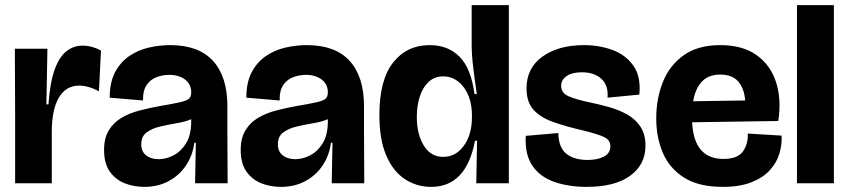

<svg xmlns="http://www.w3.org/2000/svg" viewBox="-20 -715 3312 749"><path d="M39 0V-277L38 -525H165L161 -308H169Q175 -393 193 -443Q211 -493 239 -515Q267 -537 301 -537Q338 -537 374 -518L366 -359Q324 -381 289 -381Q237 -381 209.5 -334Q182 -287 182 -200V0Z M543 14Q502 14 466.5 0Q431 -14 408.5 -45.5Q386 -77 386 -130Q386 -177 405 -207.5Q424 -238 455 -256Q486 -274 524.5 -284Q563 -294 602 -301Q655 -310 681.5 -316Q708 -322 717 -330Q726 -338 726 -354Q726 -387 701.5 -405Q677 -423 640 -423Q616 -423 592 -414.5Q568 -406 552.5 -384Q537 -362 538 -323L408 -334Q408 -394 429 -433.5Q450 -473 484.5 -496.5Q519 -520 561 -529.5Q603 -539 644 -539Q755 -539 811 -477.5Q867 -416 867 -301V-206Q867 -155 867.5 -103Q868 -51 868 0H741Q742 -38 742.5 -76.5Q743 -115 744 -158H738Q732 -110 706.5 -71Q681 -32 639 -9Q597 14 543 14ZM599 -94Q627 -94 656 -108.5Q685 -123 705.5 -155.5Q726 -188 726 -243V-250Q703 -240 670 -234.5Q637 -229 605 -221.5Q573 -214 552 -198.5Q531 -183 531 -152Q531 -124 550 -109Q569 -94 599 -94Z M1076 14Q1035 14 999.5 0Q964 -14 941.5 -45.5Q919 -77 919 -130Q919 -177 938 -207.5Q957 -238 988 -256Q1019 -274 1057.5 -284Q1096 -294 1135 -301Q1188 -310 1214.5 -316Q1241 -322 1250 -330Q1259 -338 1259 -354Q1259 -387 1234.5 -405Q1210 -423 1173 -423Q1149 -423 1125 -414.5Q1101 -406 1085.5 -384Q1070 -362 1071 -323L941 -334Q941 -394 962 -433.5Q983 -473 1017.5 -496.5Q1052 -520 1094 -529.5Q1136 -539 1177 -539Q1288 -539 1344 -477.5Q1400 -416 1400 -301V-206Q1400 -155 1400.5 -103Q1401 -51 1401 0H1274Q1275 -38 1275.5 -76.5Q1276 -115 1277 -158H1271Q1265 -110 1239.5 -71Q1214 -32 1172 -9Q1130 14 1076 14ZM1132 -94Q1160 -94 1189 -108.5Q1218 -123 1238.5 -155.5Q1259 -188 1259 -243V-250Q1236 -240 1203 -234.5Q1170 -229 1138 -221.5Q1106 -214 1085 -198.5Q1064 -183 1064 -152Q1064 -124 1083 -109Q1102 -94 1132 -94Z M1662 14Q1605 14 1559 -16.5Q1513 -47 1486.5 -109Q1460 -171 1460 -267Q1460 -403 1513.5 -471Q1567 -539 1656 -539Q1728 -539 1773 -493.5Q1818 -448 1831 -348H1840Q1832 -403 1826 -452Q1820 -501 1820 -541V-695H1965V-196V0H1838L1841 -166H1833Q1799 14 1662 14ZM1709 -103Q1758 -103 1789.5 -146.5Q1821 -190 1821 -257V-265Q1821 -332 1789 -374.5Q1757 -417 1709 -417Q1675 -417 1652 -395.5Q1629 -374 1617.5 -338Q1606 -302 1606 -258Q1606 -192 1633 -147.5Q1660 -103 1709 -103Z M2268 14Q2199 14 2143.5 -5Q2088 -24 2057.5 -67.5Q2027 -111 2031 -185L2158 -196Q2159 -140 2189 -115.5Q2219 -91 2273 -91Q2310 -91 2335.5 -104Q2361 -117 2361 -144Q2361 -169 2336.5 -180.5Q2312 -192 2251 -207Q2186 -222 2137 -239.5Q2088 -257 2061 -287Q2034 -317 2034 -370Q2034 -450 2096.5 -494.5Q2159 -539 2258 -539Q2318 -539 2369.5 -520Q2421 -501 2451 -458.5Q2481 -416 2474 -346L2350 -334Q2354 -382 2326 -407.5Q2298 -433 2250 -433Q2211 -433 2190 -418Q2169 -403 2169 -381Q2169 -352 2199 -339Q2229 -326 2288 -314Q2322 -307 2358.5 -296.5Q2395 -286 2426.5 -268.5Q2458 -251 2478 -221.5Q2498 -192 2498 -146Q2498 -73 2438.5 -29.5Q2379 14 2268 14Z M2800 14Q2705 14 2648 -22.5Q2591 -59 2565.5 -119.5Q2540 -180 2540 -253Q2540 -329 2565.5 -394Q2591 -459 2646.5 -499Q2702 -539 2790 -539Q2877 -539 2931.5 -500Q2986 -461 3007.5 -394Q3029 -327 3016 -243L2680 -238Q2687 -95 2802 -95Q2857 -95 2878 -124Q2899 -153 2897 -194L3029 -186Q3031 -151 3020.5 -116Q3010 -81 2983.5 -51.5Q2957 -22 2911.5 -4Q2866 14 2800 14ZM2790 -424Q2743 -424 2717.5 -396Q2692 -368 2684 -320L2887 -323Q2883 -371 2859.5 -397.5Q2836 -424 2790 -424Z M3089 0V-695H3233V0Z"/></svg>

Font: Bricolage Grotesque 48pt Bricolage Grotesque 48pt Regular
Style: Bold
Weight: 700
Designer: Mathieu Triay
Foundry: Atelier Triay
Version: Version 1.000; ttfautohint (v1.8.4.7-5d5b);gftools[0.9.32]